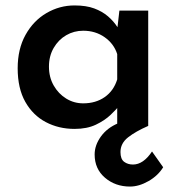

<svg xmlns="http://www.w3.org/2000/svg" viewBox="-20 -463 644 706"><path d="M254 11Q196 11 148.5 -14Q101 -39 73 -88.5Q45 -138 45 -212Q45 -283 74 -335Q103 -387 151 -415Q199 -443 254 -443Q297 -443 326.5 -432Q356 -421 377 -403Q398 -385 412 -363L419 -424H525V0Q479 20 451 42Q423 64 423 96Q423 122 436.5 132Q450 142 469 142Q507 142 539 94L580 152Q561 183 526 203Q491 223 458 223Q404 223 366 190.5Q328 158 328 105Q328 71 351 39Q374 7 415 -10L425 5L411 21V-102L420 -76Q408 -61 386.5 -40.5Q365 -20 332.5 -4.5Q300 11 254 11ZM286 -83Q332 -83 365 -106Q398 -129 411 -171V-264Q399 -302 365 -326Q331 -350 286 -350Q252 -350 223.5 -333.5Q195 -317 177.5 -287Q160 -257 160 -218Q160 -179 177.5 -148.5Q195 -118 223.5 -100.5Q252 -83 286 -83Z"/></svg>

Font: Reem Kufi Fun Medium
Style: Regular
Weight: 500
Designer: Khaled Hosny
Version: Version 1.005